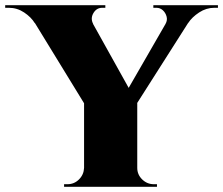

<svg xmlns="http://www.w3.org/2000/svg" viewBox="-65 -720 860 740"><path d="M254 -699 464 -322H259L28 -699ZM464 -322V0H259V-322ZM614 -699H703L451 -303L391 -312ZM573 -628Q581 -642 577 -656.5Q573 -671 562.5 -680.5Q552 -690 538 -690Q538 -690 532 -690Q526 -690 526 -690V-700H775V-690H761Q730 -690 702.5 -672Q675 -654 660 -631ZM294 -628 69 -631Q55 -654 28 -672Q1 -690 -31 -690H-45V-700H341V-690Q341 -690 335 -690Q329 -690 329 -690Q307 -690 295 -669.5Q283 -649 294 -628ZM262 -73V0H182V-10Q182 -10 188 -10Q194 -10 195 -10Q221 -10 239.5 -28.5Q258 -47 259 -73ZM461 -73H464Q464 -47 483 -28.5Q502 -10 528 -10Q528 -10 534 -10Q540 -10 540 -10V0H461Z"/></svg>

Font: Cinzel Black
Style: Regular
Weight: 900
Designer: Natanael Gama
Version: Version 2.000